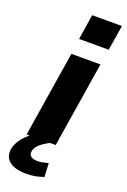

<svg xmlns="http://www.w3.org/2000/svg" viewBox="-189 -800 703 1061"><g transform="rotate(20 162.5 -269.0)"><path d="M43 0 123 -503H294L214 0ZM135 -595 158 -743H333L309 -595ZM114 205Q46 205 13.5 177.5Q-19 150 -10 101Q0 59 37.5 20.5Q75 -18 138 -45L180 0Q161 10 144 21.5Q127 33 115.5 46.5Q104 60 101 76Q97 98 110.5 108Q124 118 148 118Q165 118 179.5 115Q194 112 212 107L216 187Q191 196 167.5 200.5Q144 205 114 205Z"/></g></svg>

Font: Nunito Sans 7pt SemiExpanded ExtraBold
Style: Italic
Weight: 800
Width: 6
Italic angle: -9°
Designer: Vernon Adams
Foundry: Vernon Adams
Version: Version 3.101;gftools[0.9.27]